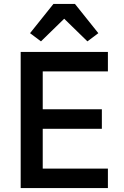

<svg xmlns="http://www.w3.org/2000/svg" viewBox="-20 -964 633 984"><path d="M86 0V-698H533V-598H199V-404H502V-304H199V-100H533V0ZM364 -944 484 -794 428 -752 309 -868 190 -752 134 -794 254 -944Z"/></svg>

Font: IBM Plex Sans Thai Looped Medium
Style: Regular
Weight: 500
Designer: Mike Abbink, Paul van der Laan, Pieter van Rosmalen, Ben Mitchell, Mark Frömberg
Foundry: Bold Monday
Version: Version 1.1